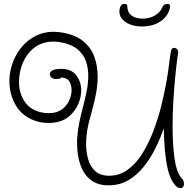

<svg xmlns="http://www.w3.org/2000/svg" viewBox="-20 -912 993 979"><path d="M901 47Q893 47 885 43Q880 41 872 30.5Q864 20 861 16Q842 -15 832.5 -63Q823 -111 819.5 -163.5Q816 -216 815 -258Q799 -210 774 -159Q749 -108 715 -64.5Q681 -21 636 6Q591 33 533 33Q486 33 455 14Q424 -5 406 -36.5Q388 -68 380.5 -106Q373 -144 373 -182Q373 -190 373 -198Q373 -206 374 -213Q377 -251 384.5 -288Q392 -325 402 -362Q413 -403 421.5 -444.5Q430 -486 430 -526Q430 -567 417.5 -601.5Q405 -636 375 -661Q345 -686 292 -696Q282 -698 272.5 -699Q263 -700 253 -700Q181 -700 135 -651Q89 -602 79 -526Q78 -518 77.5 -509.5Q77 -501 77 -493Q77 -438 105 -395Q133 -352 191 -339Q199 -337 208.5 -336Q218 -335 227 -335Q246 -335 259 -338Q288 -345 307 -363.5Q326 -382 335.5 -406Q345 -430 345 -452Q345 -475 336 -492.5Q327 -510 309 -514Q297 -517 296 -517Q293 -517 291.5 -515Q290 -513 284 -511Q276 -509 265 -509Q251 -509 242.5 -516.5Q234 -524 234 -534Q234 -547 251 -555Q259 -558 270.5 -559.5Q282 -561 292 -561Q344 -561 369 -528Q394 -495 394 -451Q394 -418 380 -384Q366 -350 338.5 -324Q311 -298 270 -289Q260 -287 250 -286Q240 -285 230 -285Q198 -285 173 -292Q100 -312 64 -369.5Q28 -427 28 -497Q28 -506 28.5 -515Q29 -524 30 -533Q39 -594 69.5 -643Q100 -692 147.5 -721Q195 -750 255 -750Q267 -750 279 -748.5Q291 -747 303 -745Q370 -732 408 -699Q446 -666 462 -620Q478 -574 478 -522Q478 -479 469.5 -434Q461 -389 449 -348Q440 -316 432 -283.5Q424 -251 421 -217Q420 -207 419.5 -197Q419 -187 419 -177Q419 -137 429.5 -100Q440 -63 465.5 -39.5Q491 -16 537 -16Q590 -16 632.5 -47.5Q675 -79 707 -131Q739 -183 763 -246.5Q787 -310 803 -375Q819 -440 829 -497Q839 -554 843 -593Q847 -616 848.5 -630.5Q850 -645 853 -656Q856 -668 868 -668Q873 -668 880 -664Q886 -660 888 -652.5Q890 -645 888 -638Q885 -626 884 -613Q879 -577 873.5 -520.5Q868 -464 864 -398.5Q860 -333 860 -267Q860 -182 869 -110.5Q878 -39 903 -7Q903 -5 905 -5L907 -3Q918 8 918 26Q918 34 914 40.5Q910 47 901 47ZM704 -777Q655 -777 622 -798.5Q589 -820 589 -852Q589 -871 595.5 -881.5Q602 -892 612 -892H616Q629 -892 629 -881Q629 -850 650 -833.5Q671 -817 708 -817Q743 -817 770.5 -833.5Q798 -850 809 -877Q814 -888 822 -890Q830 -892 835 -892Q851 -892 846 -870Q836 -828 797.5 -802.5Q759 -777 704 -777Z"/></svg>

Font: Twinkle Star
Style: Regular
Weight: 400
Designer: Robert E. Leuschke
Foundry: Robert E. Leuschke
Version: Version 2.010; ttfautohint (v1.8.3)